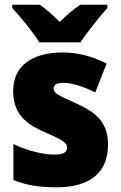

<svg xmlns="http://www.w3.org/2000/svg" viewBox="-20 -786 513 816"><path d="M147 -606H322C350 -649 405 -717 436 -752V-766H322C292 -747 266 -724 234 -693C202 -724 178 -746 149 -766H32V-752C65 -717 122 -648 147 -606ZM439 -170C439 -263 393 -306 307 -345C223 -383 208 -390 208 -410C208 -426 223 -434 250 -434C285 -434 339 -417 385 -393L433 -516C370 -547 313 -563 246 -563C117 -563 36 -506 36 -400C36 -314 77 -266 160 -229C247 -191 265 -180 265 -158C265 -138 248 -129 210 -129C165 -129 96 -145 37 -174V-21C96 3 151 10 221 10C371 10 439 -60 439 -170Z"/></svg>

Font: Noto Sans Khmer SemiCondensed Black
Style: Regular
Weight: 900
Width: 4
Designer: Danh Hong and the Monotype Design Team
Foundry: Monotype Imaging Inc.
Version: Version 2.004